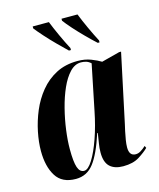

<svg xmlns="http://www.w3.org/2000/svg" viewBox="-116 -848 776 940"><g transform="rotate(-15 272.5 -378.0)"><path d="M152 10Q82 10 51.5 -39Q21 -88 21 -166Q21 -211 31.5 -262.5Q42 -314 63 -364Q84 -414 118 -455.5Q152 -497 199 -521.5Q246 -546 308 -546Q345 -546 375 -534.5Q405 -523 424 -511L516 -535H526L452 -187Q449 -175 444.5 -154Q440 -133 436.5 -111.5Q433 -90 433 -74Q433 -31 466 -31Q479 -31 492 -39Q505 -47 518 -59L523 -48Q505 -30 473.5 -10Q442 10 392 10Q348 10 324.5 -12Q301 -34 301 -83Q301 -107 305 -129.5Q309 -152 313 -180H310Q278 -81 243 -35.5Q208 10 152 10ZM201 -18Q221 -18 244.5 -55.5Q268 -93 289.5 -154.5Q311 -216 325 -287L372 -517Q360 -528 347.5 -531.5Q335 -535 322 -535Q291 -535 265.5 -508Q240 -481 220.5 -437Q201 -393 187.5 -340Q174 -287 167 -234.5Q160 -182 160 -138Q160 -74 169.5 -46Q179 -18 201 -18ZM281 -606Q260 -626 232 -654Q204 -682 179 -710Q154 -738 140 -756V-766H222Q235 -733 254 -691.5Q273 -650 291 -616V-606ZM427 -606Q405 -626 377 -654Q349 -682 324 -710Q299 -738 286 -756V-766H367Q380 -733 399 -691.5Q418 -650 436 -616V-606Z"/></g></svg>

Font: Noto Serif Display ExtraCondensed ExtraBold
Style: Italic
Weight: 800
Width: 2
Italic angle: -12°
Designer: Monotype Design Team
Foundry: Monotype Imaging Inc.
Version: Version 2.009